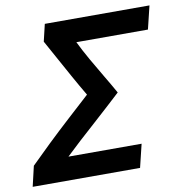

<svg xmlns="http://www.w3.org/2000/svg" viewBox="-99 -767 798 840"><g transform="rotate(-10 299.5 -346.5)"><path d="M-21 0 0 -90Q38 -128 86 -174Q134 -220 185.5 -267Q237 -314 283 -356Q258 -398 230 -448.5Q202 -499 177 -544.5Q152 -590 137 -617L155 -693H620L595 -590H277Q296 -551 321 -507Q346 -463 371.5 -420.5Q397 -378 417 -342Q393 -320 360.5 -290Q328 -260 291 -227Q254 -194 219 -162Q184 -130 156 -103H481L456 0Z"/></g></svg>

Font: Ubuntu Sans Mono SemiBold
Style: Italic
Weight: 600
Italic angle: -13.5°
Monospace: yes
Designer: Dalton Maag Ltd
Foundry: Dalton Maag Ltd
Version: Version 1.006